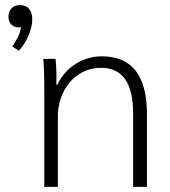

<svg xmlns="http://www.w3.org/2000/svg" viewBox="-20 -730 664 750"><path d="M106 -655Q106 -626 92 -592.5Q78 -559 54 -532L28 -548Q30 -551 39.5 -566.5Q49 -582 55 -596.5Q61 -611 62 -624Q59 -623 53 -623Q35 -623 24 -634.5Q13 -646 13 -665Q13 -685 25 -697.5Q37 -710 57 -710Q82 -710 94 -695Q106 -680 106 -655ZM153 -378Q153 -468 149 -500H197Q202 -446 200 -399H204Q228 -450 275 -480Q322 -510 378 -510Q554 -510 554 -284V0H500V-285Q500 -376 469 -420.5Q438 -465 375 -465Q327 -465 288.5 -440Q250 -415 228 -371Q206 -327 206 -273V0H153Z"/></svg>

Font: Sarabun ExtraLight
Style: Regular
Weight: 275
Designer: Suppakit Chalermlarp | Katatrad Co.,Ltd.
Foundry: Cadson Demak Co.,Ltd.
Version: Version 1.000; ttfautohint (v1.6)